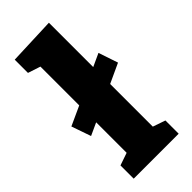

<svg xmlns="http://www.w3.org/2000/svg" viewBox="-248 -832 882 882"><g transform="rotate(-45 193.0 -391.0)"><path d="M373 -428 278 -384V-107L339 -86V0H47V-86L108 -107V-305L47 -277L14 -372L108 -415V-667L47 -687V-773L278 -782V-494L341 -523Z"/></g></svg>

Font: Bitter Pro ExtraBold
Style: Regular
Weight: 800
Designer: Sol Matas, and Bitter project Authors
Foundry: Sol Matas
Version: Version 1.010